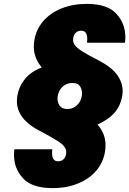

<svg xmlns="http://www.w3.org/2000/svg" viewBox="-20 -738 665 988"><path d="M482 -97Q523 -50 523 9Q523 26 520 44Q511 98 475.5 140Q440 182 382 206Q324 230 250 230Q145 230 98.5 179.5Q52 129 52 59Q52 45 54 30H249Q248 41 248 50Q248 92 279 92Q295 92 306 82.5Q317 73 320 55Q321 50 321 45Q321 31 311.5 17.5Q302 4 275 -13.5Q248 -31 191 -61Q67 -123 67 -217Q67 -230 69 -244Q77 -292 107.5 -330.5Q138 -369 195 -391Q154 -438 154 -499Q154 -515 157 -532Q166 -586 201.5 -628Q237 -670 295 -694Q353 -718 427 -718Q532 -718 578.5 -667.5Q625 -617 625 -547Q625 -533 623 -518H428Q429 -529 429 -538Q429 -580 398 -580Q382 -580 371 -570.5Q360 -561 357 -543Q356 -538 356 -533Q356 -519 365.5 -505.5Q375 -492 402 -474.5Q429 -457 486 -428Q555 -392 583 -352.5Q611 -313 611 -271Q611 -258 609 -244Q601 -196 571 -160Q541 -124 482 -97ZM327 -177Q355 -177 375.5 -196Q396 -215 401 -244Q402 -252 402 -260Q402 -278 391.5 -294.5Q381 -311 352 -311Q323 -311 302.5 -292Q282 -273 277 -244Q276 -236 276 -229Q276 -210 287.5 -193.5Q299 -177 327 -177Z"/></svg>

Font: Fz Poppins ExtBd
Style: Italic
Weight: 800
Italic angle: -10°
Designer: Ninad Kale (Devanagari), Jonny Pinhorn (Latin)
Foundry: Indian Type Foundry
Version: Vit hóa bi Vntype.Com & FontZin.Com